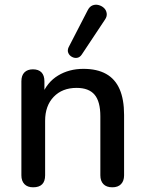

<svg xmlns="http://www.w3.org/2000/svg" viewBox="-20 -790 616 817"><path d="M121 7Q97 7 84 -6.5Q71 -20 71 -44V-444Q71 -469 84 -482Q97 -495 120 -495Q144 -495 156.5 -482Q169 -469 169 -444V-366L158 -384Q180 -440 227 -468.5Q274 -497 335 -497Q393 -497 431.5 -475.5Q470 -454 489 -410.5Q508 -367 508 -301V-44Q508 -20 495 -6.5Q482 7 458 7Q433 7 420 -6.5Q407 -20 407 -44V-295Q407 -358 382.5 -387Q358 -416 306 -416Q245 -416 208.5 -378Q172 -340 172 -276V-44Q172 7 121 7ZM328 -558Q320 -546 308.5 -544Q297 -542 286 -548Q275 -554 270.5 -565Q266 -576 272 -589L353 -746Q361 -762 373.5 -767Q386 -772 399.5 -768.5Q413 -765 422.5 -756Q432 -747 434 -733.5Q436 -720 427 -707Z"/></svg>

Font: Nunito ExtraLight SemiBold
Style: Regular
Weight: 600
Version: Version 3.602